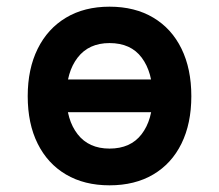

<svg xmlns="http://www.w3.org/2000/svg" viewBox="-20 -543 656 575"><path d="M118 -207V-305H498V-207ZM308 12Q232.5 12 177.5 -20.5Q122.5 -53 92.8 -112.8Q63 -172.5 63 -255Q63 -336.5 92.8 -396.8Q122.5 -457 177.5 -490Q232.5 -523 308 -523Q384 -523 439 -490.2Q494 -457.5 523.5 -397.2Q553 -337 553 -255Q553 -173 523.5 -113Q494 -53 439 -20.5Q384 12 308 12ZM308 -98Q371 -98 404 -141Q437 -184 437 -255Q437 -326.5 404.5 -370.2Q372 -414 308 -414Q246 -414 212.5 -370.5Q179 -327 179 -255Q179 -184 212.5 -141Q246 -98 308 -98Z"/></svg>

Font: Overpass Mono Light
Style: Regular
Weight: 300
Monospace: yes
Designer: Delve Withrington, Dave Bailey
Foundry: Delve Fonts LLC
Version: Version 4.000